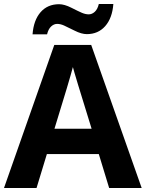

<svg xmlns="http://www.w3.org/2000/svg" viewBox="-20 -942 730 962"><path d="M439 -296.9Q351.1 -580.1 345.2 -606Q329.1 -543.5 252.9 -296.9ZM526.9 0 475.1 -169.9H214.8L163.1 0H0L252 -716.8H437L689.9 0ZM215.8 -770H143.1Q148.4 -840.8 183.3 -880.9Q218.3 -920.9 275.9 -920.9Q302.7 -920.9 337.4 -903.3Q372.1 -885.7 390.1 -877.9Q408.2 -870.1 424.6 -870.1Q440.9 -870.1 454.8 -882.8Q468.8 -895.5 475.1 -921.9H547.9Q542.5 -851.1 507.1 -811Q471.7 -771 415 -771Q388.2 -771 353.5 -788.6Q318.8 -806.2 300.8 -814.2Q282.7 -822.3 266.4 -822.3Q250 -822.3 236.1 -809.3Q222.2 -796.4 215.8 -770Z"/></svg>

Font: NotoSans-Bold
Style: Bold
Weight: 700
Designer: Monotype Design team
Foundry: Monotype Imaging Inc.
Version: Version 1.04